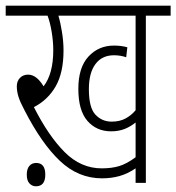

<svg xmlns="http://www.w3.org/2000/svg" viewBox="-20 -642 619 674"><path d="M492 -587V0H456V-51Q428 -32 399.5 -24Q371 -16 338 -16Q255 -16 190.5 -77Q126 -138 66 -255Q51 -283 45 -302Q39 -321 39 -339Q39 -357 50 -368.5Q61 -380 79 -380Q108 -380 133 -339Q167 -383 167 -466Q167 -496 161.5 -529.5Q156 -563 147 -587H0V-622H579V-587ZM372 -215Q400 -215 420.5 -226Q441 -237 456 -255V-587H185Q192 -564 197.5 -530Q203 -496 203 -465Q203 -387 175.5 -339Q148 -291 99 -266Q150 -165 207 -108Q264 -51 337 -51Q372 -51 398.5 -59Q425 -67 456 -90V-212Q439 -198 418 -189.5Q397 -181 370 -181Q319 -181 287 -217.5Q255 -254 255 -330Q255 -405 290.5 -443.5Q326 -482 380 -482Q406 -482 427 -476L423 -441Q403 -448 380 -448Q338 -448 315 -417Q292 -386 292 -329Q292 -264 315 -239.5Q338 -215 372 -215ZM74 -29Q74 -49 83 -59.5Q92 -70 107 -70Q139 -70 139 -29Q139 12 106 12Q93 12 83.5 2Q74 -8 74 -29Z"/></svg>

Font: Noto Sans Devanagari ExtraCondensed ExtraLight
Style: Regular
Weight: 200
Width: 2
Designer: Jelle Bosma - Monotype Design Team
Foundry: Monotype Imaging Inc.
Version: Version 2.004; ttfautohint (v1.8.4.7-5d5b)